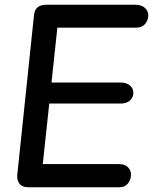

<svg xmlns="http://www.w3.org/2000/svg" viewBox="-20 -792 648 812"><path d="M53 -52 124 -730Q127 -752 140 -762Q153 -772 178 -772L227 -716L155 -43L101 0Q74 0 62.5 -15Q51 -30 53 -52ZM534 -53Q534 -33 521.5 -16.5Q509 0 485 0H101L109 -98H482Q508 -98 521 -85Q534 -72 534 -53ZM544 -399Q544 -381 530 -367.5Q516 -354 490 -354H139L149 -443H490Q514 -443 529 -431Q544 -419 544 -399ZM607 -727Q607 -707 594 -691Q581 -675 556 -675H172L178 -772H553Q578 -772 592.5 -759Q607 -746 607 -727Z"/></svg>

Font: Edu NSW ACT Foundation SemiBold
Style: Regular
Weight: 600
Version: Version 1.003